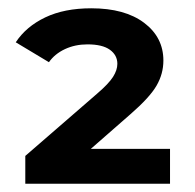

<svg xmlns="http://www.w3.org/2000/svg" viewBox="-20 -770 470 463"><path d="M390 -411V-327H41V-394L214 -544Q242 -568 252.5 -584.5Q263 -601 263 -616Q263 -637 245 -650Q227 -663 191 -663Q161 -663 136.5 -651.5Q112 -640 98 -620L18 -668Q43 -706 89 -728Q135 -750 200 -750Q281 -750 327.5 -715Q374 -680 374 -624Q374 -592 357.5 -563.5Q341 -535 295 -495L199 -411Z"/></svg>

Font: APTA Sans Regular
Style: Bold Italic
Weight: 700
Version: Version 7.200